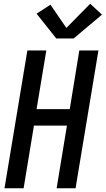

<svg xmlns="http://www.w3.org/2000/svg" viewBox="-20 -1004 564 1024"><path d="M4 0 126 -735H227L175 -422H352L403 -735H505L383 0H282L337 -334H161L106 0ZM280 -799 175 -931 249 -979 334 -855 461 -984 524 -926 373 -799Z"/></svg>

Font: Iosevka SS04 Semibold Oblique
Style: Regular
Weight: 600
Italic angle: -9°
Monospace: yes
Designer: Belleve Invis
Foundry: Belleve Invis
Version: Version 19.0.0; ttfautohint (v1.8.4)